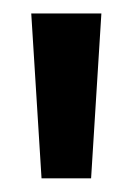

<svg xmlns="http://www.w3.org/2000/svg" viewBox="-20 -718 195 282"><path d="M41 -456.1 25.9 -698.2H128.9L113.8 -456.1Z"/></svg>

Font: Bricolage Grotesque Medium
Style: Regular
Weight: 500
Designer: Mathieu Triay
Foundry: Atelier Triay
Version: Version 1.000;gftools[0.9.30]